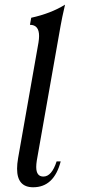

<svg xmlns="http://www.w3.org/2000/svg" viewBox="-20 -789 363 823"><path d="M122.1 13.7Q53.2 13.7 53.2 -65.9Q53.2 -85.9 57.6 -111.3L145 -606.9Q147.5 -622.6 147.5 -634.8Q147.5 -682.6 108.4 -682.6L113.8 -712.9Q198.2 -731.4 258.8 -769Q245.1 -710 239.7 -678.2L137.7 -100.6Q135.3 -85 135.3 -73.2Q135.3 -32.2 166 -32.2Q201.7 -32.2 222.7 -97.2H240.2Q211.4 13.7 122.1 13.7Z"/></svg>

Font: Kelvinch
Style: Italic
Weight: 400
Italic angle: -10°
Designer: Paul James Miller
Foundry: High-Logic / Made with FontCreator
Version: Version 3.40;July 22, 2017;FontCreator 11.0.0.2388 64-bit